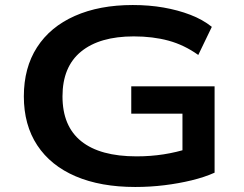

<svg xmlns="http://www.w3.org/2000/svg" viewBox="-20 -735 972 765"><path d="M519 10Q381 10 281.5 -32.5Q182 -75 128.5 -156Q75 -237 75 -351Q75 -465 127.5 -546.5Q180 -628 278 -671.5Q376 -715 509 -715Q574 -715 631.5 -705Q689 -695 738.5 -676Q788 -657 824 -628L770 -516Q714 -556 651.5 -573Q589 -590 513 -590Q377 -590 303 -529.5Q229 -469 229 -351Q229 -232 304 -172Q379 -112 524 -112Q580 -112 631.5 -120Q683 -128 733 -144L707 -109V-282H503V-391H835V-47Q795 -29 743.5 -16.5Q692 -4 635 3Q578 10 519 10Z"/></svg>

Font: Nunito Sans 10pt Expanded
Style: Bold
Weight: 700
Width: 7
Designer: Vernon Adams
Foundry: Vernon Adams
Version: Version 3.101;gftools[0.9.27]